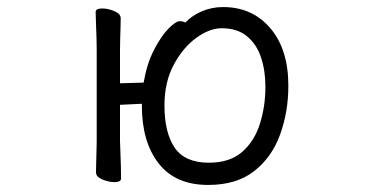

<svg xmlns="http://www.w3.org/2000/svg" viewBox="-20 -506 1040 544"><path d="M382 -212 320 -209V-106Q320 -100 321 -79Q322 -58 322.5 -35Q323 -12 323 0Q323 10 304 10Q288 10 270 2.5Q252 -5 252 -18Q252 -26 252.5 -44.5Q253 -63 253.5 -81Q254 -99 254 -106V-365Q254 -375 253.5 -396Q253 -417 252 -439Q251 -461 251 -472Q251 -482 270 -482Q286 -482 304 -474.5Q322 -467 322 -454Q322 -446 321.5 -429.5Q321 -413 320.5 -395Q320 -377 320 -365V-270L387 -272Q396 -325 416 -364Q436 -403 457 -424.5Q478 -446 489 -446Q494 -446 498 -445Q502 -444 505 -442Q524 -462 552 -474Q580 -486 612 -486Q695 -486 746 -426Q797 -366 797 -263Q797 -189 773.5 -124.5Q750 -60 700 -21Q650 18 570 18Q477 18 429.5 -43Q382 -104 382 -206ZM572 -45Q631 -45 666 -75.5Q701 -106 716.5 -155.5Q732 -205 732 -260Q732 -306 719.5 -343.5Q707 -381 679.5 -403.5Q652 -426 608 -426Q574 -426 536.5 -399Q499 -372 472.5 -323Q446 -274 446 -207Q446 -130 475 -87.5Q504 -45 572 -45Z"/></svg>

Font: QiushuiShotai
Style: Regular
Weight: 600
Designer: Fontworks Inc.
Foundry: Fontworks Inc.
Version: Version 1.250